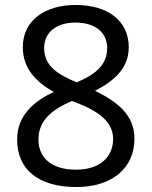

<svg xmlns="http://www.w3.org/2000/svg" viewBox="-20 -744 612 774"><path d="M285 -724C163 -724 72 -663 72 -554C72 -466 127 -413 197 -373C118 -337 49 -279 49 -182C49 -61 134 10 288 10C430 10 522 -65 522 -185C522 -282 451 -335 363 -378C437 -416 499 -467 499 -553C499 -664 410 -724 285 -724ZM284 -653C361 -653 412 -616 412 -550C412 -478 358 -441 289 -412C216 -443 158 -476 158 -550C158 -616 210 -653 284 -653ZM135 -181C135 -254 182 -299 270 -337L286 -331C377 -296 436 -253 436 -184C436 -111 383 -60 286 -60C183 -60 135 -112 135 -181Z"/></svg>

Font: Noto Sans Cuneiform
Style: Regular
Weight: 400
Designer: Monotype Design Team
Foundry: Monotype Imaging Inc.
Version: Version 2.001